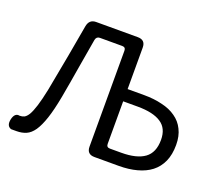

<svg xmlns="http://www.w3.org/2000/svg" viewBox="-113 -816 1128 988"><g transform="rotate(20 451.5 -322.0)"><path d="M62 12H33Q6 3 14 -35Q23 -74 51 -68Q64 -68 75 -73Q87 -79 98 -97Q109 -116 120 -151Q131 -186 143 -244Q163 -347 181 -447Q199 -547 211 -616Q218 -656 256 -656H484Q526 -656 526 -614V-387H617Q671 -387 715 -376Q760 -366 792 -343Q824 -321 841 -286Q859 -251 859 -202Q859 -149 842 -111Q825 -73 793 -48Q762 -24 717 -12Q673 0 618 0H485Q443 0 443 -42V-567Q443 -586 424 -586H302Q283 -586 279 -566L252 -408Q238 -322 222 -234Q208 -159 192 -111Q176 -63 157 -35Q138 -8 115 2Q92 12 62 12ZM526 -87Q526 -68 545 -68H607Q691 -68 734 -99Q777 -130 777 -200Q777 -263 734 -291Q691 -320 605 -320H526Z"/></g></svg>

Font: Swei Gothic CJK TC Regular
Style: Regular
Weight: 400
Version: Version 2.129